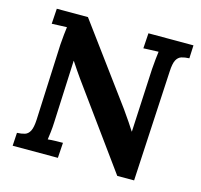

<svg xmlns="http://www.w3.org/2000/svg" viewBox="-103 -812 978 935"><g transform="rotate(15 386.0 -345.0)"><path d="M566 10 268 -401Q256 -418 243 -437Q230 -456 217 -476H216L202 -164Q201 -137 198 -112Q195 -87 193 -74Q210 -76 234 -76.5Q258 -77 269 -77L264 0H36L40 -66Q63 -67 79 -72Q95 -77 104.5 -95Q114 -113 116 -153L133 -536Q135 -563 137.5 -588Q140 -613 142 -626Q126 -625 101.5 -624.5Q77 -624 66 -623L71 -700H228L513 -313Q536 -281 551.5 -257.5Q567 -234 578 -217H579L595 -536Q597 -563 599.5 -588Q602 -613 604 -626Q588 -625 563.5 -624.5Q539 -624 528 -623L533 -700H760L757 -634Q734 -633 718 -628Q702 -623 692.5 -605.5Q683 -588 681 -547L651 10Z"/></g></svg>

Font: Lora
Style: Bold Italic
Weight: 700
Italic angle: -3°
Designer: Olga Karpushina, Alexei Vanyashin (Cyrillic)
Foundry: Cyreal
Version: Version 3.004